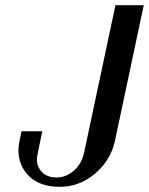

<svg xmlns="http://www.w3.org/2000/svg" viewBox="-20 -710 574 740"><path d="M51 -132Q51 -150 63 -204H143Q122 -106 122 -97Q122 -67 142 -46.5Q162 -26 198 -26Q234 -26 264 -51.5Q294 -77 304 -121L425 -690H534L423 -167Q407 -93 347 -41.5Q287 10 210.5 10Q134 10 92.5 -30.5Q51 -71 51 -132Z"/></svg>

Font: Trochut
Style: Italic
Weight: 400
Italic angle: -12°
Designer: Andreu Balius
Foundry: Andreu Balius
Version: Version 1.001